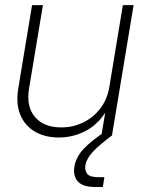

<svg xmlns="http://www.w3.org/2000/svg" viewBox="-20 -536 570 760"><path d="M212.9 8.3Q158.2 8.3 118.4 -14.9Q78.6 -38.1 60.5 -81.3Q42.5 -124.5 52.2 -185.1L106.9 -515.6H149.9L95.2 -187Q83 -114.7 118.2 -73.2Q153.3 -31.7 222.2 -31.7Q268.6 -31.7 308.8 -51Q349.1 -70.3 376.7 -106.2Q404.3 -142.1 412.6 -190.9L466.3 -515.6H508.8L423.3 0H381.3L396.5 -89.8Q363.8 -40 315.4 -15.9Q267.1 8.3 212.9 8.3ZM356.4 204.1Q307.1 204.1 287.8 181.9Q268.6 159.7 274.4 123.5Q280.8 85.4 311.3 53Q341.8 20.5 401.9 -19L423.3 0Q370.1 40 346.2 66.2Q322.3 92.3 317.9 118.7Q314.9 138.7 325.2 152.1Q335.4 165.5 371.6 165.5H393.1L387.2 204.1Z"/></svg>

Font: Inter Display ExtraLight
Style: Italic
Weight: 200
Italic angle: -9.39999°
Designer: Rasmus Andersson
Foundry: rsms
Version: Version 4.000;git-a52131595